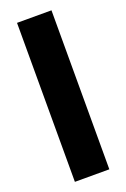

<svg xmlns="http://www.w3.org/2000/svg" viewBox="-132 -705 491 749"><g transform="rotate(-20 114.0 -330.0)"><path d="M43 0V-660H186V0Z"/></g></svg>

Font: Bricolage Grotesque 72pt SemiCondensed
Style: Bold
Weight: 700
Width: 4
Designer: Mathieu Triay
Foundry: Atelier Triay
Version: Version 1.001;gftools[0.9.33.dev8+g029e19f]